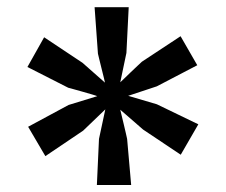

<svg xmlns="http://www.w3.org/2000/svg" viewBox="-20 -838 642 546"><path d="M255.5 -312 261.5 -443 279.5 -527 216.5 -466.5 109 -394 60 -477.5 175 -539.5 256.5 -564.5Q255 -565.5 243.2 -569Q231.5 -572.5 216.2 -576.8Q201 -581 188.8 -584.5Q176.5 -588 174 -588.5L58 -647.5L105.5 -732L214.5 -659.5L278.5 -603Q278.5 -604.5 275.5 -616.2Q272.5 -628 268.8 -643.2Q265 -658.5 262 -670.8Q259 -683 258.5 -685.5L249 -817.5H346L339.5 -687.5L322 -604Q323 -605 332 -613.5Q341 -622 352.2 -633Q363.5 -644 372.8 -652.5Q382 -661 383.5 -662.5L493.5 -735L541 -652.5L426 -592.5L344.5 -565.5L426 -541.5L544 -484.5L494 -398L387 -469.5L322 -526Q322.5 -524.5 325.2 -512.5Q328 -500.5 331.8 -485.2Q335.5 -470 338.2 -457.8Q341 -445.5 341.5 -443L353 -312Z"/></svg>

Font: Merriweather Sans
Style: Regular
Weight: 400
Designer: Eben Sorkin
Foundry: Eben Sorkin
Version: Version 1.008; ttfautohint (v1.7.19-72a1) -l 8 -r 50 -G 200 